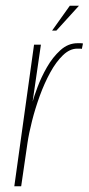

<svg xmlns="http://www.w3.org/2000/svg" viewBox="-20 -651 310 671"><path d="M30 0 99 -495H123L94 -296Q99 -314 111.5 -347.5Q124 -381 144 -416Q164 -451 191 -475.5Q218 -500 251 -500Q255 -500 261 -500Q267 -500 270 -499L266 -480Q264 -481 259.5 -481Q255 -481 250 -481Q224 -481 200 -458Q176 -435 155.5 -397.5Q135 -360 119 -316Q103 -272 92 -228.5Q81 -185 76 -151L54 0ZM162 -544 224 -631H256L177 -544Z"/></svg>

Font: Alumni Sans Thin Thin
Style: Italic
Weight: 250
Italic angle: -8°
Version: Version 1.016